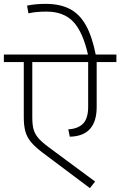

<svg xmlns="http://www.w3.org/2000/svg" viewBox="-35 -966 622 993"><path d="M567 -645H465V-413Q465 -262 326 -259L318 -297Q369 -300 395 -327Q421 -354 421 -414V-645H132V-360Q132 -321 138.5 -297.5Q145 -274 162 -253.5Q179 -233 215 -206L457 -27L430 7L182 -179Q143 -209 123.5 -233.5Q104 -258 96 -287Q88 -316 88 -360V-645H-15V-684H420Q393 -802 343.5 -854Q294 -906 205 -906Q151 -906 112 -897L105 -937Q148 -946 201 -946Q275 -946 325.5 -920Q376 -894 408.5 -836.5Q441 -779 460 -684H567Z"/></svg>

Font: FiraGO ExtraLight
Style: Regular
Weight: 200
Designer: bBox Type
Foundry: bBox Type GmbH
Version: Version 1.001